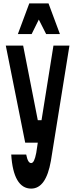

<svg xmlns="http://www.w3.org/2000/svg" viewBox="-20 -888 440 1128"><path d="M128 -50H202L193 10C185 51 176 70 163 70C150 70 141 55 134 20H46C54 152 94 220 163 220C222 220 260 165 279 57L388 -620H294L224 -182H202L116 -620H14ZM166 -688 208 -773 251 -688H332L265 -868H152L85 -688Z"/></svg>

Font: Yard Headline
Style: Regular
Weight: 400
Monospace: yes
Designer: Roman Shamin
Foundry: Evil Martians
Version: Version 1.000